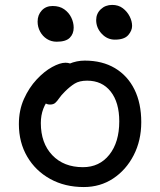

<svg xmlns="http://www.w3.org/2000/svg" viewBox="-20 -743 646 775"><path d="M318.2 12Q241.8 12 182.6 -20.7Q123.4 -53.4 89.8 -110.8Q56.2 -168.2 56.2 -242Q56.2 -298.2 76.7 -343.7Q97.2 -389.2 127.9 -422.1Q158.6 -455 190.3 -472.4Q222 -489.8 244.2 -489.8Q254.6 -489.8 262.5 -486.9Q270.4 -484 275 -477.7Q279.6 -471.4 279.6 -460.4Q279.6 -439.6 271.4 -423.8Q263.2 -408 237 -394.4Q205.2 -374.8 184.9 -352.4Q164.6 -330 154.7 -303.7Q144.8 -277.4 144.8 -246.2Q144.8 -165.2 191 -116.7Q237.2 -68.2 314.8 -68.2Q381.4 -68.2 421.4 -118.6Q461.4 -169 461.4 -253.2Q461.4 -329.6 426.8 -373.5Q392.2 -417.4 331.8 -417.4Q300.4 -417.4 281.2 -405.4Q262 -393.4 242 -373.4Q226.4 -357.8 218.5 -346.1Q210.6 -334.4 203 -327.7Q195.4 -321 181.8 -321Q167.6 -321 159.3 -329.7Q151 -338.4 151 -359.4Q151 -381.6 165.4 -406.1Q179.8 -430.6 204.2 -451.5Q228.6 -472.4 259 -485.4Q289.4 -498.4 322.2 -498.4Q393 -498.4 444.1 -467.9Q495.2 -437.4 522.7 -381.8Q550.2 -326.2 550.2 -250Q550.2 -175.8 519.6 -116.4Q489 -57 436.8 -22.5Q384.6 12 318.2 12ZM443.6 -583Q412.8 -583 390.5 -606.9Q368.2 -630.8 368.2 -662Q368.2 -688 386.8 -705.6Q405.4 -723.2 432.8 -723.2Q458 -723.2 475.7 -709.8Q493.4 -696.4 503.3 -676.9Q513.2 -657.4 513.2 -638.4Q513.2 -619.2 497.4 -601.1Q481.6 -583 443.6 -583ZM209 -574.6Q186.6 -574.6 169.2 -585.8Q151.8 -597 141.8 -615.6Q131.8 -634.2 131.8 -655.8Q131.8 -682.6 148.5 -700.7Q165.2 -718.8 192.4 -718.8Q220.6 -718.8 239.4 -705.4Q258.2 -692 267.8 -672Q277.4 -652 277.4 -631.4Q277.4 -606.2 261.5 -590.4Q245.6 -574.6 209 -574.6Z"/></svg>

Font: Shantell Sans Light
Style: Regular
Weight: 300
Designer: Stephen Nixon, Anya Danilova, Shantell Martin
Foundry: Arrow Type
Version: Version 1.011;[c5ecc13dd]